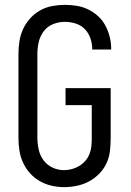

<svg xmlns="http://www.w3.org/2000/svg" viewBox="-20 -763 540 791"><path d="M244 8Q218 8 192 2Q166 -4 143.5 -17Q121 -30 103.5 -49.5Q86 -69 75 -93Q64 -117 60 -143Q56 -169 56 -195V-540Q56 -566 60 -592.5Q64 -619 75 -643Q86 -667 104 -687Q122 -707 145 -720Q168 -733 194.5 -738Q221 -743 247 -743Q272 -743 296.5 -739Q321 -735 343.5 -724Q366 -713 384.5 -696Q403 -679 414.5 -657Q426 -635 432 -611Q438 -587 438 -562V-559H360V-561Q360 -583 352.5 -605Q345 -627 329.5 -643Q314 -659 292 -666Q270 -673 247 -673Q222 -673 198.5 -663.5Q175 -654 160 -634Q145 -614 139.5 -589.5Q134 -565 134 -540V-195Q134 -171 139.5 -146.5Q145 -122 159.5 -102.5Q174 -83 196.5 -72.5Q219 -62 244 -62Q260 -62 276.5 -66.5Q293 -71 307 -79.5Q321 -88 332 -101Q343 -114 349 -129.5Q355 -145 356.5 -161.5Q358 -178 358 -195V-330H250V-400H436V-195Q436 -168 433 -141.5Q430 -115 419 -91Q408 -67 389 -47.5Q370 -28 346.5 -15.5Q323 -3 296.5 2.5Q270 8 244 8Z"/></svg>

Font: Iosevka Term SS14
Style: Regular
Weight: 400
Monospace: yes
Designer: Belleve Invis
Foundry: Belleve Invis
Version: Version 24.1.1; ttfautohint (v1.8.4)